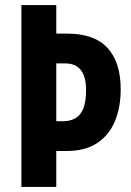

<svg xmlns="http://www.w3.org/2000/svg" viewBox="-20 -734 515 754"><path d="M454 -383Q454 -313 431.5 -258.5Q409 -204 362 -172.5Q315 -141 241 -141H201V0H64V-714H201V-602H244Q350 -602 402 -546Q454 -490 454 -383ZM227 -258Q273 -258 295.5 -287Q318 -316 318 -380Q318 -485 236 -485H201V-258Z"/></svg>

Font: Noto Sans Lao UI ExtCond
Style: Bold
Weight: 700
Width: 2
Designer: Monotype Design Team
Foundry: Monotype Imaging Inc.
Version: Version 2.000; ttfautohint (v1.8.4.7-5d5b)